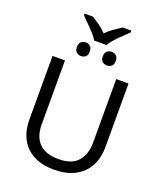

<svg xmlns="http://www.w3.org/2000/svg" viewBox="-186 -1177 1104 1306"><g transform="rotate(20 365.5 -524.5)"><path d="M90 -254V-714H180V-251Q180 -163 226.5 -115.5Q273 -68 367 -68Q464 -68 507.5 -119.5Q551 -171 551 -252V-714H640V-252Q640 -197 623 -149Q606 -101 571.5 -65.5Q537 -30 485 -10Q433 10 362 10Q295 10 244 -9Q193 -28 159 -62.5Q125 -97 107.5 -145.5Q90 -194 90 -254ZM257 -1059Q283 -1042 311 -1023Q339 -1004 364 -977Q391 -1004 419 -1023Q447 -1042 473 -1059H535V-1046Q521 -1032 503 -1015Q485 -998 467 -980Q449 -962 434 -944Q419 -926 410 -909H320Q311 -926 295.5 -944Q280 -962 262.5 -980Q245 -998 227.5 -1015Q210 -1032 197 -1046V-1059ZM459 -878Q478 -878 492 -866Q506 -854 506 -828Q506 -802 492 -790.5Q478 -779 459 -779Q440 -779 426 -790.5Q412 -802 412 -828Q412 -854 426 -866Q440 -878 459 -878ZM272 -878Q291 -878 304.5 -866Q318 -854 318 -828Q318 -802 304.5 -790.5Q291 -779 272 -779Q253 -779 239 -790.5Q225 -802 225 -828Q225 -854 239 -866Q253 -878 272 -878Z"/></g></svg>

Font: BC Sans
Style: Regular
Weight: 400
Designer: Monotype Design Team
Province of B.C.
Foundry: Monotype Imaging Inc.
Version: Version 2.000;GOOG;noto-source:20170915:90ef993387c0